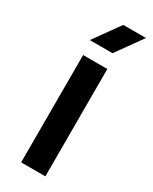

<svg xmlns="http://www.w3.org/2000/svg" viewBox="-185 -745 628 790"><g transform="rotate(30 129.0 -350.0)"><path d="M69 0V-510H184V0ZM62 -577 150 -700H258L170 -577Z"/></g></svg>

Font: MuseoModerno Thin Medium
Style: Regular
Weight: 500
Version: Version 1.003